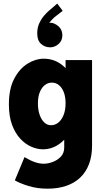

<svg xmlns="http://www.w3.org/2000/svg" viewBox="-20 -873 602 1105"><path d="M253.9 212.9Q193.8 212.9 143.6 197.3Q93.3 181.6 65.4 165L121.1 31.2Q153.3 50.8 180.7 60.1Q208 69.3 231.4 69.3Q254.4 69.3 282 59.6Q309.6 49.8 329.6 29.1Q349.6 8.3 349.6 -24.4V-72.3H335L359.4 -122.1V-419.9L317.4 -479.5H357.4V-527.3H509.8V-34.2Q509.8 25.4 492.2 71.5Q474.6 117.7 441.4 149.2Q408.2 180.7 360.8 196.8Q313.5 212.9 253.9 212.9ZM226.6 -13.7Q194.3 -13.7 160.2 -28.6Q126 -43.5 96.7 -74.7Q67.4 -106 49.3 -155Q31.2 -204.1 31.2 -272.5Q31.2 -362.3 62 -420.4Q92.8 -478.5 138.9 -506.8Q185.1 -535.2 231.4 -535.2Q290.5 -535.2 335.4 -500.5Q380.4 -465.8 405.5 -408.2Q430.7 -350.6 430.7 -282.2Q430.7 -210.9 403.6 -149.7Q376.5 -88.4 330.1 -51Q283.7 -13.7 226.6 -13.7ZM273.4 -152.3Q297.9 -152.3 316.9 -168.5Q335.9 -184.6 346.7 -212.9Q357.4 -241.2 357.4 -278.3Q357.4 -315.4 347.2 -342Q336.9 -368.7 319.1 -383.1Q301.3 -397.5 278.3 -397.5Q255.9 -397.5 237.8 -383.3Q219.7 -369.1 209 -342.5Q198.2 -315.9 198.2 -278.3Q198.2 -241.7 207.8 -213.4Q217.3 -185.1 234.4 -168.7Q251.5 -152.3 273.4 -152.3ZM309.6 -852.5 340.8 -810.5 293.9 -774.4Q287.1 -768.6 276.1 -756.8Q265.1 -745.1 256.6 -731.7Q248 -718.3 248 -708H229.5Q229.5 -721.2 238.8 -731.7Q248 -742.2 268.6 -742.2Q292 -742.2 315.4 -722.7Q338.9 -703.1 338.9 -669.9Q338.9 -638.7 316.9 -619.6Q294.9 -600.6 268.6 -600.6Q238.8 -600.6 216.6 -620.1Q194.3 -639.6 194.3 -680.7Q194.3 -714.4 206.5 -740.2Q218.8 -766.1 234.4 -783.7Q250 -801.3 260.7 -810.5Z"/></svg>

Font: Reddit Mono Black
Style: Regular
Weight: 900
Monospace: yes
Designer: Stephen Hutchings
Foundry: Reddit
Version: Version 1.014